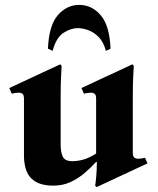

<svg xmlns="http://www.w3.org/2000/svg" viewBox="-20 -744 647 785"><path d="M573 -99 583 -76 375 21 369 15Q371 6 373.5 -23Q376 -52 376 -82H373Q353 -60 327 -37.5Q301 -15 269 0Q237 15 198 15Q137 15 107.5 -15Q78 -45 78 -109V-340Q78 -355 72.5 -360Q67 -365 56 -365Q44 -365 28 -361L18 -384L226 -481L232 -475Q231 -460 229.5 -428.5Q228 -397 228 -349V-151Q228 -123 236.5 -104Q245 -85 276 -85Q296 -85 319 -91Q342 -97 373 -116V-340Q373 -355 367.5 -360Q362 -365 351 -365Q339 -365 323 -361L313 -384L521 -481L527 -475Q526 -460 524.5 -428.5Q523 -397 523 -349V-120Q523 -105 529 -100Q535 -95 545 -95Q557 -95 573 -99ZM195 -536 176 -545Q180 -640 216.5 -682Q253 -724 304 -724Q355 -724 391.5 -682Q428 -640 432 -545L413 -536Q403 -573 383 -593Q363 -613 340 -621Q317 -629 298 -629Q270 -629 240 -610Q210 -591 195 -536Z"/></svg>

Font: Bona Nova SC
Style: Bold
Weight: 700
Designer: Mateusz Machalski
Foundry: Capitalics
Version: Version 4.001; ttfautohint (v1.8.4.7-5d5b)